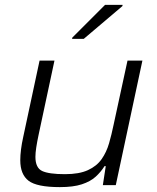

<svg xmlns="http://www.w3.org/2000/svg" viewBox="-20 -758 641 786"><path d="M225 8Q131 8 97 -18Q63 -44 63 -102Q63 -122 66 -146Q69 -170 75 -197L142 -510H203L138 -206Q132 -178 128.5 -155Q125 -132 125 -116Q125 -71 152.5 -58Q180 -45 246 -45Q304 -45 340 -61.5Q376 -78 396 -106.5Q416 -135 426.5 -171.5Q437 -208 445 -247L502 -510H563L454 0H401L413 -78H408Q393 -54 371.5 -34.5Q350 -15 315 -3.5Q280 8 225 8ZM275 -599 276 -604 410 -738H482L481 -733L323 -599Z"/></svg>

Font: Saira Light
Style: Italic
Weight: 300
Italic angle: -12°
Designer: Hector Gatti with collaboration of the Omnibus-Type team
Foundry: Omnibus-Type
Version: Version 1.100; ttfautohint (v1.8.3)